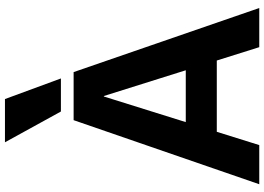

<svg xmlns="http://www.w3.org/2000/svg" viewBox="-162 -878 1040 755"><g transform="rotate(-90 357.5 -500.0)"><path d="M11 0 263 -730H452L704 0H550L358 -611H356L165 0ZM158 -167V-289H558V-167ZM297 -780 176 -1000H346L427 -780Z"/></g></svg>

Font: M PLUS 1 Thin
Style: Bold
Weight: 700
Version: Version 1.001